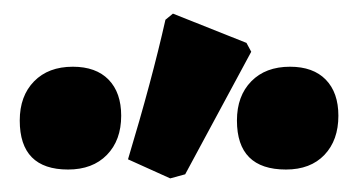

<svg xmlns="http://www.w3.org/2000/svg" viewBox="-20 -803 526 282"><path d="M230 -541 168 -569Q203 -685 223 -774L234 -783L342 -740L349 -727L252 -547ZM80 -554Q9 -554 9 -626Q9 -662 30 -683.5Q51 -705 87 -705Q121 -705 139.5 -686Q158 -667 158 -633Q158 -597 137 -575.5Q116 -554 80 -554ZM400 -554Q328 -554 328 -626Q328 -662 349 -683.5Q370 -705 406 -705Q440 -705 458.5 -686Q477 -667 477 -633Q477 -597 456.5 -575.5Q436 -554 400 -554Z"/></svg>

Font: Alegreya Sans Black
Style: Regular
Weight: 900
Designer: Juan Pablo del Peral
Foundry: Huerta Tipografica
Version: Version 2.007